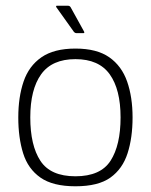

<svg xmlns="http://www.w3.org/2000/svg" viewBox="-20 -647 528 672"><path d="M244 5Q165 5 121.5 -25.5Q78 -56 61 -110.5Q44 -165 44 -236Q44 -307 62.5 -361.5Q81 -416 125 -446.5Q169 -477 244 -477Q319 -477 362.5 -446.5Q406 -416 425 -361.5Q444 -307 444 -236Q444 -165 426.5 -110.5Q409 -56 366.5 -25.5Q324 5 244 5ZM244 -30Q332 -30 367 -84.5Q402 -139 402 -236Q402 -334 364 -387Q326 -440 244 -440Q162 -440 124 -387Q86 -334 86 -236Q86 -138 121.5 -84Q157 -30 244 -30ZM247 -531Q243 -531 239 -535L177 -622Q176 -624 176.5 -625.5Q177 -627 179 -627H217Q220 -627 222.5 -626Q225 -625 227 -622L274 -537Q277 -531 272 -531Z"/></svg>

Font: Glory ExtraLight
Style: Regular
Weight: 250
Version: Version 1.011